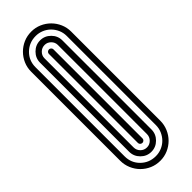

<svg xmlns="http://www.w3.org/2000/svg" viewBox="-272 -715 864 864"><g transform="rotate(-45 160.0 -283.0)"><path d="M31 -567Q31 -593 41 -616Q51 -639 68.5 -656.5Q86 -674 109 -684Q132 -694 159 -694Q185 -694 208 -684Q231 -674 248.5 -656.5Q266 -639 276 -616Q286 -593 286 -567V0Q286 26 276 49.5Q266 73 248.5 90.5Q231 108 208 118Q185 128 159 128Q132 128 109 118Q86 108 68.5 90.5Q51 73 41 49.5Q31 26 31 0ZM59 0Q59 42 88 70.5Q117 99 159 99Q179 99 197 91.5Q215 84 228.5 70.5Q242 57 250 39Q258 21 258 0V-567Q258 -588 250 -606Q242 -624 228.5 -637.5Q215 -651 197 -658.5Q179 -666 159 -666Q117 -666 88 -637.5Q59 -609 59 -567ZM88 -567Q88 -596 109 -617Q130 -638 159 -638Q188 -638 209 -617Q230 -596 230 -567V0Q230 29 209 50Q188 71 159 71Q130 71 109 50Q88 29 88 0ZM116 0Q116 18 128.5 30.5Q141 43 159 43Q176 43 188.5 30.5Q201 18 201 0V-567Q201 -584 188.5 -596.5Q176 -609 159 -609Q141 -609 128.5 -596.5Q116 -584 116 -567ZM144 -567Q144 -573 148.5 -577Q153 -581 159 -581Q164 -581 168.5 -577Q173 -573 173 -567V0Q173 6 168.5 10Q164 14 159 14Q153 14 148.5 10Q144 6 144 0Z"/></g></svg>

Font: Zschusch
Style: Regular
Weight: 400
Designer: Peter Wiegel
Foundry: Peter Wiegel